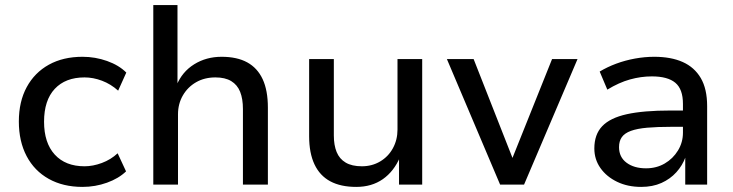

<svg xmlns="http://www.w3.org/2000/svg" viewBox="-20 -725 2878 754"><path d="M304 9Q228 9 171.5 -22.5Q115 -54 84.5 -112Q54 -170 54 -248Q54 -326 85 -383Q116 -440 172 -471Q228 -502 304 -502Q354 -502 400.5 -485.5Q447 -469 476 -440L444 -369Q415 -395 380.5 -408Q346 -421 312 -421Q237 -421 195 -376Q153 -331 153 -247Q153 -164 195 -118Q237 -72 312 -72Q345 -72 380 -85Q415 -98 442 -123L475 -52Q446 -24 400 -7.5Q354 9 304 9Z M582 0V-705H677V-389H673Q695 -443 742.5 -472.5Q790 -502 850 -502Q911 -502 951 -480Q991 -458 1011.5 -414Q1032 -370 1032 -302V0H934V-297Q934 -337 923 -364.5Q912 -392 888 -406.5Q864 -421 826 -421Q783 -421 750 -402Q717 -383 698 -350Q679 -317 679 -276V0Z M1379 9Q1318 9 1277 -13Q1236 -35 1215 -79.5Q1194 -124 1194 -190V-493H1291V-193Q1291 -155 1302 -128Q1313 -101 1337.5 -86.5Q1362 -72 1401 -72Q1441 -72 1473 -91Q1505 -110 1523 -143Q1541 -176 1541 -216V-493H1638V0H1547V-108H1551Q1527 -52 1483.5 -21.5Q1440 9 1379 9Z M1944 0 1735 -493H1840L1998 -91H1987L2148 -493H2248L2038 0Z M2498 9Q2445 9 2403.5 -11Q2362 -31 2338 -65Q2314 -99 2314 -142Q2314 -197 2345 -229.5Q2376 -262 2441.5 -276.5Q2507 -291 2613 -291H2677V-227H2617Q2561 -227 2521.5 -223.5Q2482 -220 2457.5 -211Q2433 -202 2422 -186.5Q2411 -171 2411 -147Q2411 -108 2440.5 -86Q2470 -64 2517 -64Q2558 -64 2590.5 -83Q2623 -102 2642.5 -134Q2662 -166 2662 -204V-317Q2662 -375 2632 -400Q2602 -425 2540 -425Q2497 -425 2454 -413Q2411 -401 2365 -373L2335 -444Q2365 -462 2400 -475Q2435 -488 2473.5 -495Q2512 -502 2549 -502Q2615 -502 2661 -481.5Q2707 -461 2732 -418.5Q2757 -376 2757 -308V0H2671V-108H2672Q2660 -75 2636 -48.5Q2612 -22 2577.5 -6.5Q2543 9 2498 9Z"/></svg>

Font: Nunito Sans 12pt ExtraLight 9pt Medium
Style: Regular
Weight: 500
Version: Version 3.101;gftools[0.9.27]